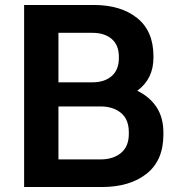

<svg xmlns="http://www.w3.org/2000/svg" viewBox="-20 -762 710 772"><path d="M637 -229V-221Q637 -117 569.5 -63.5Q502 -10 389 -10H77V-742H357Q466 -742 531.5 -689.5Q597 -637 597 -536V-530Q597 -445 532 -397Q582 -373 609.5 -331Q637 -289 637 -229ZM215 -431H352Q400 -431 429 -456Q458 -481 458 -529V-533Q458 -581 429 -605.5Q400 -630 352 -630H215ZM384 -334H215V-121H384Q435 -121 466.5 -147Q498 -173 498 -224V-230Q498 -282 466.5 -308Q435 -334 384 -334Z"/></svg>

Font: 카카오 큰글씨 ExtraBold
Style: Regular
Weight: 800
Designer: Park Young-rak; Lee Sang-min; Kim Jung-jin; Min Bon; Park Min-gyu;
Foundry: Kakao Corporation
Version: Version 2.003